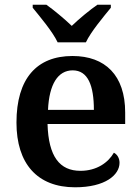

<svg xmlns="http://www.w3.org/2000/svg" viewBox="-20 -786 597 816"><path d="M225 -606H345C366 -651 420 -715 451 -753V-766H394C362 -744 315 -705 285 -676C255 -705 208 -744 177 -766H119V-753C150 -715 204 -651 225 -606ZM299 10C428 10 488 -43 488 -94C488 -114 478 -130 464 -137C440 -95 391 -60 322 -60C234 -60 186 -120 182 -259H512V-308C512 -466 427 -548 288 -548C136 -548 50 -452 50 -265C50 -91 138 10 299 10ZM379 -319H184C189 -428 226 -487 289 -487C354 -487 379 -422 379 -319Z"/></svg>

Font: Noto Serif Tamil SemiBold
Style: Regular
Weight: 600
Designer: Indian Type Foundry, Tom Grace, and the Monotype Design Team
Foundry: Monotype Imaging Inc.
Version: Version 2.004